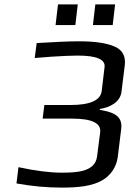

<svg xmlns="http://www.w3.org/2000/svg" viewBox="-20 -844 620 874"><path d="M434 -344 435 -348C479 -355 527 -378 533 -426L548 -547C553 -588 538 -616 502 -632C466 -648 412 -656 340 -656C293 -656 229 -653 147 -648L138 -580C140 -580 165 -582 215 -586C265 -589 304 -591 333 -591C419 -591 460 -574 456 -539L443 -430C438 -387 390 -366 300 -366H182L174 -304H309C399 -304 441 -283 436 -242L422 -133C414 -62 331 -58 260 -58C208 -58 143 -66 64 -83L55 -9C126 4 194 10 262 10C334 10 402 4 450 -26C481 -45 510 -81 516 -129L532 -259C539 -322 486 -335 434 -344ZM323 -730 334 -824H244L233 -730ZM493 -730 504 -824H414L403 -730Z"/></svg>

Font: Gamestation Text
Style: Italic
Weight: 400
Designer: Jonas Hecksher
Foundry: Jonas Hecksher, Playtypeª, e-types AS
Version: Version 1.003